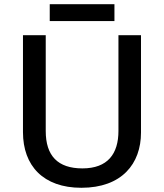

<svg xmlns="http://www.w3.org/2000/svg" viewBox="-20 -932 778 911"><path d="M523 -912H216V-832H523ZM649 -303V-765H542V-311C542 -202 491 -133 371 -133C254 -133 197 -193 197 -310V-765H89V-305C89 -146 185 -41 366 -41C558 -41 649 -155 649 -303Z"/></svg>

Font: Noto Sans Tamil UI Medium
Style: Regular
Weight: 500
Designer: Jelle Bosma - Monotype Design Team
Foundry: Monotype Imaging Inc.
Version: Version 2.004